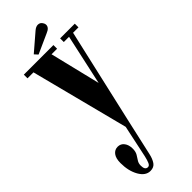

<svg xmlns="http://www.w3.org/2000/svg" viewBox="-295 -670 943 943"><g transform="rotate(-45 177.0 -198.0)"><path d="M106 251Q73 251 51 212.8Q29 174.5 29 119Q29 86.5 42 69.5Q55 52.5 76 52.5Q97 52.5 109.5 69Q122 85.5 122 111.5Q122 132.5 114 146Q106 159.5 98.2 171Q90.5 182.5 90.5 199Q90.5 229 110.5 229Q120.5 229 126.2 216Q132 203 137 181L173 11.5L42 -498H0.5V-523.5H206V-498H167.5L231.5 -235L289 -498H252.5V-523.5H354.5V-498H317L202.5 3.5L161 188.5Q155 216 143 233.5Q131 251 106 251ZM121.5 -542 105.5 -559.5 194.5 -636Q209 -648.5 222.5 -648.5Q239 -648.5 247.5 -632.5Q251.5 -626.5 251.5 -619Q251.5 -599 223.5 -588Z"/></g></svg>

Font: Imbue 50pt
Style: Bold
Weight: 700
Designer: Tyler Finck
Foundry: Etcetera Type Company
Version: Version 1.102; ttfautohint (v1.8.3)